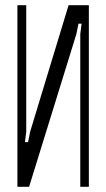

<svg xmlns="http://www.w3.org/2000/svg" viewBox="-20 -719 408 739"><path d="M322 -699V0H289V-588L294 -628H282L274 -588L92 0H47V-699H81V-212L76 -172H88L96 -212L244 -699Z"/></svg>

Font: Moniqa Paragraph
Style: Regular
Weight: 400
Designer: Rajesh Rajput
Foundry: Rajesh Rajput
Version: Version 1.000